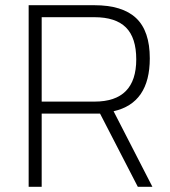

<svg xmlns="http://www.w3.org/2000/svg" viewBox="-20 -717 654 737"><path d="M90 -697H342Q450 -697 502.5 -647.5Q555 -598 555 -493Q555 -321 416 -290L565 0H509L364 -281H140V0H90ZM343 -327Q503 -327 503 -489Q503 -572 463.5 -611.5Q424 -651 342 -651H140V-327Z"/></svg>

Font: Cairo Light
Style: Regular
Weight: 300
Designer: Mohamed Gaber, the designers of Titillium
Foundry: Kief Type Foundry
Version: Version 2.009; ttfautohint (v1.5.33-1714) -l 8 -r 50 -G 200 